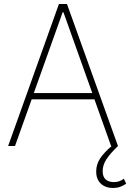

<svg xmlns="http://www.w3.org/2000/svg" viewBox="-20 -727 648 956"><path d="M20.5 0 273.4 -707H313.5L567.4 0Q528.8 37.1 510 65.9Q491.2 94.7 491.2 125Q491.2 152.8 505.9 166.3Q520.5 179.7 546.9 179.7Q561.5 179.7 572.8 175.8Q584 171.9 596.7 163.1L608.4 187.5Q592.8 198.2 577.4 203.6Q562 209 543 209Q505.4 209 482.2 187.5Q459 166 459 127Q459 92.3 478 62.7Q497.1 33.2 536.1 0H533.2L450.2 -232.4H137.7L54.7 0ZM439.5 -263.7 295.9 -666H292L148.4 -263.7Z"/></svg>

Font: Pretendard Std Thin
Style: Regular
Weight: 100
Designer: Base glyphs from Inter by Rasmus Andersson; Hangeul glyphs from Noto Sans CJK(Source Han Sans) by Jang Soo-young and Kan
Foundry: Kil Hyung-jin
Version: Version 1.309